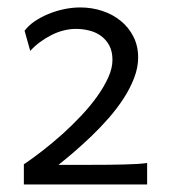

<svg xmlns="http://www.w3.org/2000/svg" viewBox="-20 -823 450 511"><path d="M371.6 -332H43.5V-385.7Q66.9 -401.4 93.3 -421.9Q119.6 -442.4 145.8 -465.8Q171.9 -489.3 196 -514.9Q220.2 -540.5 238.5 -566.2Q256.8 -591.8 268.1 -616.7Q279.3 -641.6 279.3 -663.6Q279.3 -686 271 -701.7Q262.7 -717.3 249 -727.3Q235.4 -737.3 217.8 -741.7Q200.2 -746.1 182.1 -746.1Q166 -746.1 149.4 -741.9Q132.8 -737.8 116.9 -729.7Q101.1 -721.7 86.4 -710.9Q71.8 -700.2 60.5 -687.5L45.4 -741.2Q55.7 -754.9 72 -766.1Q88.4 -777.3 108.4 -785.6Q128.4 -793.9 150.4 -798.6Q172.4 -803.2 193.8 -803.2Q224.6 -803.2 252.4 -793.9Q280.3 -784.7 301.5 -767.3Q322.8 -750 335.2 -725.3Q347.7 -700.7 347.7 -669.9Q347.7 -643.6 337.2 -616Q326.7 -588.4 309.3 -561.5Q292 -534.7 269.8 -509.3Q247.6 -483.9 223.9 -461.2Q200.2 -438.5 177.5 -418.9Q154.8 -399.4 135.7 -384.3H223.1Q248 -384.3 270.8 -384.5Q293.5 -384.8 312.3 -385.3Q331.1 -385.7 346.2 -386.7Q361.3 -387.7 371.6 -389.2Z"/></svg>

Font: Andika APac
Style: Regular
Weight: 400
Designer: Victor Gaultney, Annie Olsen, Julie Remington, Don Collingsworth, Eric Hays, Becca Hirsbrunner
Foundry: SIL International
Version: Version 5.000